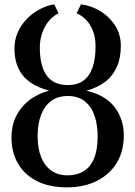

<svg xmlns="http://www.w3.org/2000/svg" viewBox="-20 -838 613 870"><path d="M283.5 11Q203.5 11 147.2 -17.5Q91 -46 61.5 -97Q32 -148 32 -215Q32 -267.5 52.2 -309.8Q72.5 -352 110.5 -382.2Q148.5 -412.5 202.5 -427.5Q151.5 -440.5 116.2 -465.5Q81 -490.5 63.2 -528.5Q45.5 -566.5 45.5 -618Q45.5 -658.5 61 -692.8Q76.5 -727 102.5 -753.2Q128.5 -779.5 160.5 -796.2Q192.5 -813 226 -818.5L245 -777.5Q231 -771.5 216 -758.2Q201 -745 188.5 -725Q176 -705 168.2 -679.2Q160.5 -653.5 160.5 -621.5Q160.5 -538 192 -495.2Q223.5 -452.5 287 -452.5Q330.5 -452.5 358.2 -472.8Q386 -493 399.5 -532.5Q413 -572 413 -628.5Q413 -668 401 -698.5Q389 -729 369.2 -749Q349.5 -769 327 -777.5L347 -818.5Q395.5 -812 436.5 -786.5Q477.5 -761 502.5 -721Q527.5 -681 527.5 -630.5Q527.5 -574.5 509 -533.8Q490.5 -493 455.8 -466.8Q421 -440.5 371.5 -427Q457.5 -407.5 499.2 -352.8Q541 -298 541 -224Q541 -152 508.5 -99.2Q476 -46.5 417.8 -17.8Q359.5 11 283.5 11ZM286.5 -43.5Q328.5 -43.5 359 -62Q389.5 -80.5 406 -119.8Q422.5 -159 422.5 -222Q422.5 -270 409.2 -311Q396 -352 366 -377.5Q336 -403 286.5 -403Q241.5 -403 211.2 -380Q181 -357 165.8 -316.2Q150.5 -275.5 150.5 -222Q150.5 -166 166.5 -126Q182.5 -86 212.8 -64.8Q243 -43.5 286.5 -43.5Z"/></svg>

Font: Merriweather 28pt
Style: Regular
Weight: 400
Version: Version 2.100